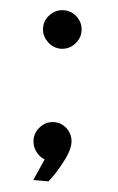

<svg xmlns="http://www.w3.org/2000/svg" viewBox="-46 -539 398 646"><g transform="rotate(5 152.5 -216.0)"><path d="M144 -375Q118.2 -375 98.6 -394.5Q79.1 -414.1 79.1 -439.9Q79.1 -466.8 98.6 -485.8Q118.2 -504.9 144 -504.9Q170.9 -504.9 189.9 -485.8Q209 -466.8 209 -439.9Q209 -414.1 189.9 -394.5Q170.9 -375 144 -375ZM123 1Q104 -6.8 92 -23.9Q80.1 -41 80.1 -62Q80.1 -87.9 99.1 -107.4Q118.2 -127 145 -127Q170.9 -127 189.5 -107.9Q208 -88.9 208 -62Q208 -35.2 185.5 6.3Q163.1 47.9 142.1 73.2H90.8Z"/></g></svg>

Font: Oakes Grotesk
Style: Medium Italic
Weight: 500
Designer: Samuel Oakes
Foundry: Samuel Oakes
Version: Version 1.0 | wf-rip DC20170320